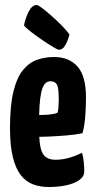

<svg xmlns="http://www.w3.org/2000/svg" viewBox="-20 -738 384 768"><path d="M175 10Q141 10 112.5 -0.5Q84 -11 63.5 -37Q43 -63 31.5 -109Q20 -155 20 -226Q20 -317 34 -373Q48 -429 72.5 -458.5Q97 -488 129 -499Q161 -510 196 -510Q256 -510 290 -472Q324 -434 324 -347Q324 -311 321 -272.5Q318 -234 310 -205Q281 -199 243 -196Q205 -193 169 -191.5Q133 -190 109.5 -190Q86 -190 86 -190L88 -279Q88 -279 102.5 -278.5Q117 -278 138 -278Q159 -278 179 -280Q199 -282 210 -287Q213 -296 214 -311.5Q215 -327 215 -339Q215 -387 207.5 -400Q200 -413 181 -413Q168 -413 159 -402Q150 -391 145 -368.5Q140 -346 138 -312.5Q136 -279 136 -233Q136 -198 138.5 -172.5Q141 -147 147.5 -131Q154 -115 167.5 -107Q181 -99 202 -99Q229 -99 255.5 -106.5Q282 -114 308 -127Q313 -112 315 -90.5Q317 -69 317 -52Q317 -32 297.5 -18Q278 -4 246 3Q214 10 175 10ZM215 -539Q211 -539 192.5 -550Q174 -561 150.5 -577Q127 -593 106 -609Q85 -625 76 -636Q81 -664 94.5 -691Q108 -718 127 -718Q132 -718 147.5 -706.5Q163 -695 184 -676.5Q205 -658 225 -638Q245 -618 258 -600Q258 -600 253.5 -585Q249 -570 239.5 -554.5Q230 -539 215 -539Z"/></svg>

Font: Yanone Kaffeesatz ExtraLight
Style: Bold
Weight: 700
Version: Version 2.003